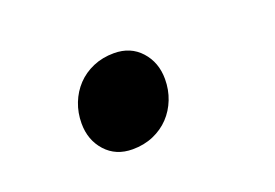

<svg xmlns="http://www.w3.org/2000/svg" viewBox="-50 -593 699 488"><g transform="rotate(-20 300.0 -349.0)"><path d="M242 -226Q197 -226 169.5 -256.5Q142 -287 142 -332Q142 -361 152 -386.5Q162 -412 180 -431Q198 -450 223.5 -461Q249 -472 280 -472Q325 -472 352.5 -441.5Q380 -411 380 -366Q380 -337 370 -311.5Q360 -286 342 -267Q324 -248 298.5 -237Q273 -226 242 -226Z"/></g></svg>

Font: Source Code Pro Black
Style: Italic
Weight: 900
Italic angle: -11°
Monospace: yes
Designer: Paul D. Hunt, Teo Tuominen
Foundry: Adobe Systems Incorporated
Version: Version 1.050;PS 1.000;hotconv 16.6.51;makeotf.lib2.5.65220